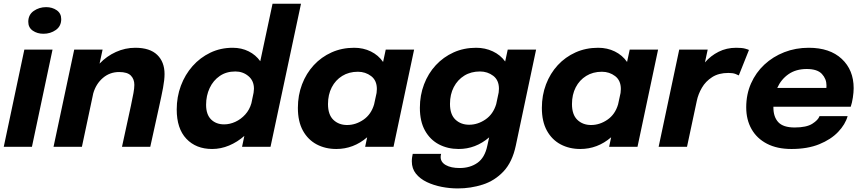

<svg xmlns="http://www.w3.org/2000/svg" viewBox="-20 -802 4716 1049"><path d="M217.5 -617.5Q183.5 -617.5 159 -634.5Q134.5 -651.5 134.5 -683Q134.5 -721.5 164.2 -742.2Q194 -763 232 -763Q265.5 -763 290 -746Q314.5 -729 314.5 -697.5Q314.5 -659 285 -638.2Q255.5 -617.5 217.5 -617.5ZM0.5 0 113 -531H267L154.5 0Z M272.5 0 385.5 -531H540.5L524 -454.5Q562.5 -495 613.2 -518Q664 -541 719 -541Q799 -541 839 -502.2Q879 -463.5 879 -397.5Q879 -366.5 870.8 -322.2Q862.5 -278 847.5 -211L801 0H646.5L695.5 -225.5Q704.5 -267.5 709.2 -293.8Q714 -320 714 -338.5Q714 -369.5 695 -389Q676 -408.5 631 -408.5Q580 -408.5 542.2 -376.2Q504.5 -344 489.5 -292L427.5 0Z M1139 12Q1051 12 998.2 -43.8Q945.5 -99.5 945.5 -204Q945.5 -272.5 968.2 -333.5Q991 -394.5 1032.2 -441Q1073.5 -487.5 1129.2 -514.2Q1185 -541 1251.5 -541Q1299.5 -541 1338.5 -521.5Q1377.5 -502 1402 -467.5L1469 -781.5H1624.5L1458 0H1302.5L1315 -59.5Q1277 -26 1231.8 -7Q1186.5 12 1139 12ZM1106 -229.5Q1106 -176.5 1133.2 -149.5Q1160.5 -122.5 1204.5 -122.5Q1235.5 -122.5 1266 -136.5Q1296.5 -150.5 1320 -176.5Q1343.5 -202.5 1353.5 -238L1365.5 -295.5Q1367.5 -308.5 1367.5 -317Q1367.5 -361 1337.2 -386.2Q1307 -411.5 1266 -411.5Q1216.5 -411.5 1180.8 -387Q1145 -362.5 1125.5 -321Q1106 -279.5 1106 -229.5Z M1817.5 12Q1757.5 12 1710 -13.2Q1662.5 -38.5 1635 -88.2Q1607.5 -138 1607.5 -212.5Q1607.5 -281.5 1630.2 -341.2Q1653 -401 1694.2 -445.8Q1735.5 -490.5 1791.8 -515.8Q1848 -541 1915 -541Q1965 -541 2006.2 -520.8Q2047.5 -500.5 2073 -463.5L2087.5 -531H2242.5L2130 0H1975L1986 -52Q1911.5 12 1817.5 12ZM1772 -233.5Q1772 -175.5 1801.5 -147.2Q1831 -119 1876.5 -119Q1923.5 -119 1965.8 -148Q2008 -177 2024 -232L2037.5 -294.5Q2039 -306.5 2039 -315.5Q2039 -362.5 2007.8 -386.2Q1976.5 -410 1935.5 -410Q1886.5 -410 1849.8 -387.2Q1813 -364.5 1792.5 -324.8Q1772 -285 1772 -233.5Z M2486 12Q2426 12 2378 -13.2Q2330 -38.5 2302 -88.5Q2274 -138.5 2274 -213Q2274 -281.5 2296.8 -341.2Q2319.5 -401 2361 -445.8Q2402.5 -490.5 2458.5 -515.8Q2514.5 -541 2581.5 -541Q2630.5 -541 2672.2 -521.5Q2714 -502 2740 -466L2754 -531H2909L2798 -6Q2779 83.5 2731 134.5Q2683 185.5 2617.5 206.5Q2552 227.5 2481 227.5Q2437.5 227.5 2393.5 219Q2349.5 210.5 2312.2 192.8Q2275 175 2252.5 147Q2230 119 2230 79.5Q2230 67.5 2231.5 57.8Q2233 48 2235 38.5H2390Q2389 43 2388.2 47.2Q2387.5 51.5 2387.5 56Q2387.5 84 2415.8 100Q2444 116 2491.5 116Q2548.5 116 2588.8 87.5Q2629 59 2642.5 -6L2652.5 -51.5Q2578.5 12 2486 12ZM2438.5 -234.5Q2438.5 -176.5 2468.2 -148.5Q2498 -120.5 2543 -120.5Q2590 -120.5 2632.2 -149.2Q2674.5 -178 2691 -233L2704.5 -296.5Q2706 -308 2706 -317Q2706 -364 2674.8 -387.8Q2643.5 -411.5 2602.5 -411.5Q2553.5 -411.5 2516.8 -388.8Q2480 -366 2459.2 -326Q2438.5 -286 2438.5 -234.5Z M3150.5 12Q3090.5 12 3043 -13.2Q2995.5 -38.5 2968 -88.2Q2940.5 -138 2940.5 -212.5Q2940.5 -281.5 2963.2 -341.2Q2986 -401 3027.2 -445.8Q3068.5 -490.5 3124.8 -515.8Q3181 -541 3248 -541Q3298 -541 3339.2 -520.8Q3380.5 -500.5 3406 -463.5L3420.5 -531H3575.5L3463 0H3308L3319 -52Q3244.5 12 3150.5 12ZM3105 -233.5Q3105 -175.5 3134.5 -147.2Q3164 -119 3209.5 -119Q3256.5 -119 3298.8 -148Q3341 -177 3357 -232L3370.5 -294.5Q3372 -306.5 3372 -315.5Q3372 -362.5 3340.8 -386.2Q3309.5 -410 3268.5 -410Q3219.5 -410 3182.8 -387.2Q3146 -364.5 3125.5 -324.8Q3105 -285 3105 -233.5Z M3578.5 0 3691 -531H3846.5L3831.5 -461Q3863 -497.5 3906.2 -519.2Q3949.5 -541 4002 -541Q4034.5 -541 4051.2 -536.2Q4068 -531.5 4072 -529L4016.5 -390Q4012.5 -392.5 3998.2 -398Q3984 -403.5 3959.5 -403.5Q3906.5 -403.5 3870.8 -380.5Q3835 -357.5 3814.8 -322.5Q3794.5 -287.5 3787 -251L3733.5 0Z M4611 -167.5Q4598.5 -122.5 4559.2 -81.2Q4520 -40 4456 -14Q4392 12 4304 12Q4225.5 12 4170.2 -16.8Q4115 -45.5 4086 -96.8Q4057 -148 4057 -215.5Q4057 -286.5 4083.2 -346Q4109.5 -405.5 4156.2 -449Q4203 -492.5 4265 -516.8Q4327 -541 4398.5 -541Q4514 -541 4579 -480.2Q4644 -419.5 4644 -320Q4644 -297.5 4639.5 -268.2Q4635 -239 4628 -219H4205.5Q4205.5 -217 4205.5 -214.5Q4205.5 -163.5 4232.2 -134.5Q4259 -105.5 4321.5 -105.5Q4386 -105.5 4418 -125.8Q4450 -146 4457.5 -167.5ZM4387.5 -425Q4329 -425 4288.2 -396.8Q4247.5 -368.5 4226.5 -321.5H4495Q4495.5 -328 4495.5 -335.5Q4495.5 -371 4470.5 -398Q4445.5 -425 4387.5 -425Z"/></svg>

Font: Epilogue
Style: Bold Italic
Weight: 700
Italic angle: -12°
Designer: Tyler Finck
Foundry: Etcetera Type Co
Version: Version 2.111; ttfautohint (v1.8.3)